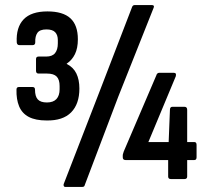

<svg xmlns="http://www.w3.org/2000/svg" viewBox="-20 -706 820 757"><path d="M164 -231Q120 -231 93.5 -245Q67 -259 55.5 -286.5Q44 -314 45 -353Q45 -363 55 -363H108Q118 -363 118 -353Q118 -326 129 -314Q140 -302 165 -302Q190 -302 202.5 -315.5Q215 -329 215 -354V-367Q215 -392 203.5 -404Q192 -416 165 -416H132Q122 -416 122 -427V-473Q122 -483 132 -483H162Q186 -483 197 -496.5Q208 -510 208 -535V-548Q208 -568 197.5 -579Q187 -590 163 -590Q137 -590 127.5 -576.5Q118 -563 119 -539Q119 -528 108 -528H57Q47 -528 46 -539Q43 -598 73 -629.5Q103 -661 167 -661Q228 -661 257.5 -634Q287 -607 287 -551Q287 -516 275.5 -492.5Q264 -469 243 -455V-454Q269 -441 281 -416.5Q293 -392 293 -357Q293 -296 260.5 -263Q228 -230 164 -231ZM237 31Q233 31 231.5 27.5Q230 24 231 20L374 -349L501 -679Q504 -686 511 -686H579Q584 -686 586 -683.5Q588 -681 586 -676L446 -324L314 24Q313 31 304 31ZM654 0Q643 0 643 -10V-75H475Q464 -75 464 -86V-93Q464 -97 465.5 -101Q467 -105 468 -109L596 -408Q599 -419 608 -419H665Q671 -419 673 -415.5Q675 -412 673 -405L565 -146H645L650 -273Q650 -285 660 -285H707Q718 -285 718 -273V-146H746Q755 -146 755 -135V-86Q755 -75 746 -75H718V-10Q718 0 707 0Z"/></svg>

Font: Sofia Sans Condensed SemiBold
Style: Regular
Weight: 600
Designer: Botio Nikoltchev, Ani Petrova
Foundry: lettersoup
Version: Version 4.101